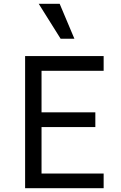

<svg xmlns="http://www.w3.org/2000/svg" viewBox="-20 -997 640 1017"><path d="M113 0H529V-78H200V-324H485V-402H200V-622H529V-700H113ZM374 -792 296 -977H185L301 -792Z"/></svg>

Font: CommitMono
Style: 400Regular
Weight: 400
Monospace: yes
Designer: Eigil Nikolajsen
Foundry: Eigil Nikolajsen
Version: Version 1.143